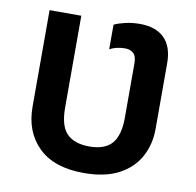

<svg xmlns="http://www.w3.org/2000/svg" viewBox="-81 -807 918 900"><g transform="rotate(10 378.0 -357.0)"><path d="M375 10Q233 10 159 -62.5Q85 -135 85 -254V-714H236V-277Q236 -189 272 -153Q308 -117 379 -117Q453 -117 486.5 -156Q520 -195 520 -278V-537Q520 -572 504.5 -585.5Q489 -599 466 -599Q424 -599 392 -582V-699Q413 -709 445 -716.5Q477 -724 513 -724Q590 -724 630.5 -683.5Q671 -643 671 -565V-252Q671 -178 638.5 -118.5Q606 -59 540.5 -24.5Q475 10 375 10Z"/></g></svg>

Font: Noto IKEA Latin
Style: Bold
Weight: 700
Designer: Monotype Design Team
Foundry: Monotype Imaging Inc.
Version: Version 1.0